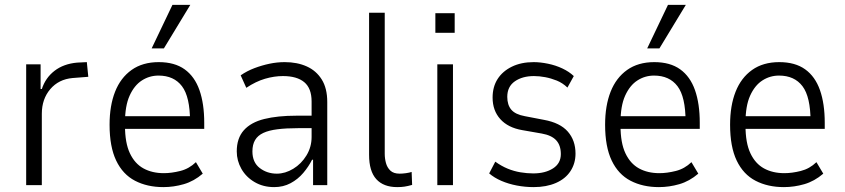

<svg xmlns="http://www.w3.org/2000/svg" viewBox="-20 -757 3454 785"><path d="M87 0V-494H146V-393H151Q166 -439 203 -467.5Q240 -496 295 -501L335 -503L341 -443L277 -438Q220 -433 185.5 -392.5Q151 -352 151 -292V0Z M648 8Q582 8 532 -18Q482 -44 455 -100.5Q428 -157 428 -247Q428 -325 450.5 -382Q473 -439 518 -471Q563 -503 629 -503Q694 -503 735 -473.5Q776 -444 795.5 -388.5Q815 -333 815 -255V-230H475V-282H776L757 -260Q757 -361 724 -404.5Q691 -448 628 -448Q591 -448 560 -428Q529 -408 510 -366Q491 -324 491 -256V-243Q491 -173 511 -130.5Q531 -88 566.5 -68.5Q602 -49 650 -49Q681 -49 717 -58Q753 -67 781 -94L809 -47Q773 -16 731.5 -4Q690 8 648 8ZM600 -559 685 -737H758L650 -559Z M1101 8Q1056 8 1021 -12.5Q986 -33 967 -66.5Q948 -100 948 -138Q948 -192 977 -224.5Q1006 -257 1060.5 -270.5Q1115 -284 1192 -284H1265V-233H1198Q1150 -233 1114.5 -228.5Q1079 -224 1056.5 -213.5Q1034 -203 1023 -184.5Q1012 -166 1012 -138Q1012 -93 1042 -70Q1072 -47 1112 -47Q1146 -47 1179 -67Q1212 -87 1233 -121.5Q1254 -156 1254 -197V-342Q1254 -396 1224 -421Q1194 -446 1137 -446Q1101 -446 1063.5 -435Q1026 -424 987 -398L964 -449Q990 -467 1020.5 -478.5Q1051 -490 1082 -496.5Q1113 -503 1144 -503Q1195 -503 1234 -485.5Q1273 -468 1295.5 -432Q1318 -396 1318 -340V0H1260V-104H1256Q1242 -76 1220 -50Q1198 -24 1168 -8Q1138 8 1101 8Z M1604 8Q1548 8 1518.5 -24.5Q1489 -57 1489 -124V-705H1553V-128Q1553 -109 1558 -90.5Q1563 -72 1576 -59.5Q1589 -47 1614 -47Q1626 -47 1640 -49Q1654 -51 1663 -54L1665 -1Q1647 4 1634 6Q1621 8 1604 8Z M1760 -623V-703H1839V-623ZM1768 0V-494H1832V0Z M2162 8Q2127 8 2093 1.5Q2059 -5 2030 -17.5Q2001 -30 1980 -48L2005 -96Q2030 -78 2055.5 -67.5Q2081 -57 2108 -52.5Q2135 -48 2160 -48Q2209 -48 2241 -68.5Q2273 -89 2273 -127Q2273 -163 2254 -183.5Q2235 -204 2195 -211L2115 -225Q2057 -235 2025.5 -270Q1994 -305 1994 -358Q1994 -402 2014.5 -434Q2035 -466 2073 -484.5Q2111 -503 2162 -503Q2189 -503 2220.5 -496.5Q2252 -490 2279.5 -477Q2307 -464 2326 -446L2300 -399Q2280 -418 2256.5 -427.5Q2233 -437 2209 -441.5Q2185 -446 2163 -446Q2116 -446 2085 -424.5Q2054 -403 2054 -361Q2054 -328 2070.5 -308.5Q2087 -289 2126 -282L2204 -267Q2270 -255 2301.5 -219Q2333 -183 2333 -129Q2333 -89 2312.5 -57.5Q2292 -26 2253 -9Q2214 8 2162 8Z M2674 8Q2608 8 2558 -18Q2508 -44 2481 -100.5Q2454 -157 2454 -247Q2454 -325 2476.5 -382Q2499 -439 2544 -471Q2589 -503 2655 -503Q2720 -503 2761 -473.5Q2802 -444 2821.5 -388.5Q2841 -333 2841 -255V-230H2501V-282H2802L2783 -260Q2783 -361 2750 -404.5Q2717 -448 2654 -448Q2617 -448 2586 -428Q2555 -408 2536 -366Q2517 -324 2517 -256V-243Q2517 -173 2537 -130.5Q2557 -88 2592.5 -68.5Q2628 -49 2676 -49Q2707 -49 2743 -58Q2779 -67 2807 -94L2835 -47Q2799 -16 2757.5 -4Q2716 8 2674 8ZM2626 -559 2711 -737H2784L2676 -559Z M3185 8Q3119 8 3069 -18Q3019 -44 2992 -100.5Q2965 -157 2965 -247Q2965 -325 2987.5 -382Q3010 -439 3055 -471Q3100 -503 3166 -503Q3231 -503 3272 -473.5Q3313 -444 3332.5 -388.5Q3352 -333 3352 -255V-230H3012V-282H3313L3294 -260Q3294 -361 3261 -404.5Q3228 -448 3165 -448Q3128 -448 3097 -428Q3066 -408 3047 -366Q3028 -324 3028 -256V-243Q3028 -173 3048 -130.5Q3068 -88 3103.5 -68.5Q3139 -49 3187 -49Q3218 -49 3254 -58Q3290 -67 3318 -94L3346 -47Q3310 -16 3268.5 -4Q3227 8 3185 8Z"/></svg>

Font: Nunito Sans 7pt Condensed Light
Style: Regular
Weight: 300
Width: 3
Designer: Vernon Adams
Foundry: Vernon Adams
Version: Version 3.101;gftools[0.9.27]